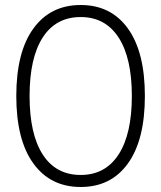

<svg xmlns="http://www.w3.org/2000/svg" viewBox="-20 -735 643 766"><path d="M302 11Q181 11 113 -83Q45 -177 45 -352Q45 -527 113 -621Q181 -715 302 -715Q423 -715 490.5 -621Q558 -527 558 -352Q558 -177 490.5 -83Q423 11 302 11ZM302 -37Q400 -37 453 -118.5Q506 -200 506 -352Q506 -504 453 -585.5Q400 -667 302 -667Q203 -667 150.5 -585.5Q98 -504 98 -352Q98 -200 150.5 -118.5Q203 -37 302 -37Z"/></svg>

Font: Prodigy Sans Light
Style: Regular
Weight: 300
Designer: Wei Huang
Foundry: Wei Huang
Version: Version 1.003; ttfautohint (v1.8.3)